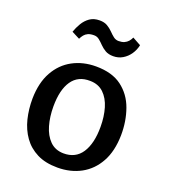

<svg xmlns="http://www.w3.org/2000/svg" viewBox="-146 -903 890 1014"><g transform="rotate(20 299.5 -395.5)"><path d="M294.5 8Q226.5 8 179 -16Q131.5 -40 102 -81.5Q72.5 -123 59.2 -176.8Q46 -230.5 46.5 -290Q48 -379.5 82 -440.5Q116 -501.5 174 -532.8Q232 -564 304.5 -564Q395.5 -564 450.2 -522.8Q505 -481.5 529.2 -413.8Q553.5 -346 552.5 -267Q551 -177.5 517.2 -116.2Q483.5 -55 425.8 -23.5Q368 8 294.5 8ZM297.5 -73.5Q366 -72.5 400.8 -125.2Q435.5 -178 435.5 -271.5Q435.5 -329.5 421.5 -376.8Q407.5 -424 377.8 -452.5Q348 -481 301.5 -481.5Q233.5 -483 199 -432.5Q164.5 -382 164.5 -288.5Q164.5 -230.5 178.5 -182Q192.5 -133.5 222 -104Q251.5 -74.5 297.5 -73.5ZM370 -645.5Q343 -645.5 325.2 -656Q307.5 -666.5 294.2 -680.2Q281 -694 268 -704.5Q255 -715 238.5 -715Q217.5 -715 204.5 -709Q191.5 -703 183.5 -693Q175.5 -683 169.5 -670.5L124.5 -693.5Q133.5 -719.5 147.8 -743.5Q162 -767.5 184.2 -783.2Q206.5 -799 239.5 -799Q265.5 -799 283 -788.8Q300.5 -778.5 313.8 -764.8Q327 -751 340 -740.8Q353 -730.5 369.5 -730.5Q388 -730.5 401 -736.2Q414 -742 422.8 -752Q431.5 -762 437 -774.5L484 -748.5Q478 -720 462 -696.8Q446 -673.5 422.5 -659.5Q399 -645.5 370 -645.5Z"/></g></svg>

Font: Koeln Type Sans
Style: Regular
Weight: 400
Designer: Eben Sorkin
Foundry: Eben Sorkin
Version: Version 2.001